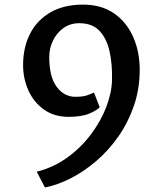

<svg xmlns="http://www.w3.org/2000/svg" viewBox="-20 -774 726 852"><path d="M82.5 -485Q82.5 -564 113.5 -624.5Q144.5 -685 204 -719.2Q263.5 -753.5 348 -753.5Q431 -753.5 487 -714Q543 -674.5 571.5 -608.8Q600 -543 600 -465Q600 -380 574.5 -305.5Q549 -231 505.8 -169Q462.5 -107 407.8 -60Q353 -13 294.2 17Q235.5 47 179.5 58L143 -12Q218 -31 279 -75.2Q340 -119.5 383.8 -178Q427.5 -236.5 451.5 -299Q475.5 -361.5 477 -417Q479 -489.5 466 -546.8Q453 -604 421 -637.5Q389 -671 332 -671Q291.5 -671 261.5 -649.5Q231.5 -628 215 -593.8Q198.5 -559.5 198.5 -521.5Q198.5 -433 231.5 -388.8Q264.5 -344.5 314.5 -344.5Q349 -344.5 366 -350.8Q383 -357 397 -363.5L422.5 -298Q410.5 -284.5 376.2 -270Q342 -255.5 284.5 -255.5Q220 -255.5 174.8 -288Q129.5 -320.5 106 -372.8Q82.5 -425 82.5 -485Z"/></svg>

Font: Tracken
Style: Regular
Weight: 400
Designer: Eben Sorkin
Foundry: Eben Sorkin
Version: Version 2.001